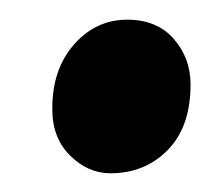

<svg xmlns="http://www.w3.org/2000/svg" viewBox="-20 -476 220 200"><path d="M34.5 -363.5Q34.5 -404 57.2 -429.8Q80 -455.5 112.5 -455.5Q143.5 -455.5 161 -435.5Q178.5 -415.5 178.5 -388Q178.5 -344 154.8 -319.8Q131 -295.5 95 -295.5Q71.5 -295.5 52.8 -314.2Q34 -333 34.5 -363.5Z"/></svg>

Font: Merriweather 120pt Black
Style: Italic
Weight: 900
Italic angle: -7.8°
Version: Version 2.101